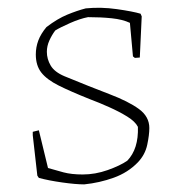

<svg xmlns="http://www.w3.org/2000/svg" viewBox="-20 -476 456 504"><path d="M201 8Q179 8 143.5 3Q108 -2 82 -9L78 -15L66 -121V-130L82 -134L106 -35Q126 -29 147 -23.5Q168 -18 197 -18Q230 -18 262.5 -29.5Q295 -41 314 -54Q344 -85 342 -143Q335 -157 314 -170Q293 -183 266 -195Q239 -207 215 -216Q165 -236 134 -251.5Q103 -267 88.5 -285.5Q74 -304 74 -333Q74 -352 80.5 -369.5Q87 -387 102 -405Q131 -427 156.5 -437.5Q182 -448 205 -454Q245 -458 287 -452Q329 -446 349 -440L352 -433L347 -325L334 -324L329 -328L321 -416Q302 -425 273.5 -428Q245 -431 211 -431Q190 -427 164 -415.5Q138 -404 125 -396Q116 -384 109.5 -369.5Q103 -355 103 -340Q103 -321 113 -304Q123 -287 149 -276Q217 -248 267 -229Q317 -210 344.5 -190Q372 -170 372 -140Q372 -122 366.5 -96Q361 -70 342 -50Q316 -23 278.5 -9.5Q241 4 201 8Z"/></svg>

Font: Labrada ExtraLight
Style: Regular
Weight: 200
Designer: Mercedes Jáuregui
Foundry: Omnibus-Type Team
Version: Version 1.000; ttfautohint (v1.8.4.7-5d5b)